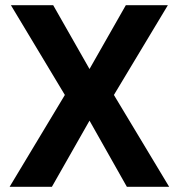

<svg xmlns="http://www.w3.org/2000/svg" viewBox="-20 -720 688 740"><path d="M230 -354 22 -700H185L325 -454L465 -700H627L419 -354L632 0H469L325 -255L180 0H17Z"/></svg>

Font: Moderustic SemiBold
Style: Regular
Weight: 600
Designer: Tural Alisoy
Foundry: TAFT Foundry
Version: Version 2.120